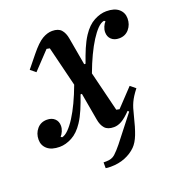

<svg xmlns="http://www.w3.org/2000/svg" viewBox="-140 -640 871 936"><g transform="rotate(-20 295.0 -172.0)"><path d="M524 -129Q510 -111 501.5 -97.5Q493 -84 487 -71Q481 -58 476.5 -43.5Q472 -29 467 -8Q453 50 439.5 84.5Q426 119 407 138Q384 161 350.5 174.5Q317 188 276 188Q268 188 261.5 187.5Q255 187 250 186V156H264Q293 156 310 140.5Q327 125 348 99L452 -34L446 -40Q418 -11 397.5 0.5Q377 12 357 12Q325 12 310 -5Q295 -22 290 -52L265 -194H258Q245 -156 231 -123Q217 -90 200 -64Q173 -23 140 -5.5Q107 12 76 12Q34 12 12 -7Q-10 -26 -10 -56Q-10 -88 9.5 -111Q29 -134 61 -134Q86 -134 101 -120Q116 -106 116 -83Q116 -69 110 -55Q104 -41 96 -33L102 -28Q118 -31 136 -49Q154 -67 172.5 -96Q191 -125 209.5 -164Q228 -203 245 -249L194 -456L178 -459L93 -369L66 -391L117 -454Q155 -501 181.5 -516.5Q208 -532 233 -532Q265 -532 280 -515Q295 -498 300 -468L325 -326H332Q345 -364 359 -397Q373 -430 390 -456Q417 -497 450 -514.5Q483 -532 514 -532Q556 -532 578 -513Q600 -494 600 -464Q600 -432 580.5 -409Q561 -386 529 -386Q504 -386 489 -400Q474 -414 474 -437Q474 -451 480 -465Q486 -479 494 -487L488 -492Q471 -489 453.5 -471Q436 -453 417.5 -424Q399 -395 380.5 -356Q362 -317 345 -271L396 -64L412 -61L497 -151Z"/></g></svg>

Font: IBM Plex Serif Medm
Style: Italic
Weight: 500
Italic angle: -14°
Designer: Mike Abbink, Paul van der Laan, Pieter van Rosmalen
Foundry: Bold Monday
Version: Version 3.001